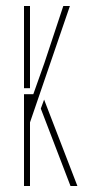

<svg xmlns="http://www.w3.org/2000/svg" viewBox="-20 -620 308 640"><path d="M60 0V-306H91L128 -410L191 -600H213L80 -212V0ZM60 -326V-600H80V-326ZM116 -258 127 -288 238 0H215Z"/></svg>

Font: Big Shoulders Stencil Display Thin
Style: Regular
Weight: 100
Designer: Patric King
Foundry: XO Type Co
Version: Version 1.000